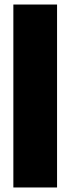

<svg xmlns="http://www.w3.org/2000/svg" viewBox="-20 -828 311 848"><path d="M39 0V-808H232V0Z"/></svg>

Font: Encode Sans Condensed Black
Style: Regular
Weight: 900
Width: 3
Designer: Multiple Designers
Foundry: Impallari Type
Version: Version 2.000